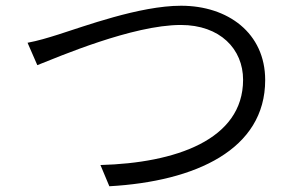

<svg xmlns="http://www.w3.org/2000/svg" viewBox="-20 -666 1040 669"><path d="M76 -517 110 -439C184 -468 442 -579 610 -579C747 -579 827 -495 827 -388C827 -178 590 -98 330 -91L361 -17C662 -34 904 -145 904 -387C904 -551 774 -646 611 -646C466 -646 270 -573 184 -546C146 -534 113 -524 76 -517Z"/></svg>

Font: ChiuKong Gothic CL Normal
Style: Regular
Weight: 350
Designer: Ryoko NISHIZUKA 西塚涼子 (kana, bopomofo & ideographs); Paul D. Hunt (Latin, Greek & Cyrillic); Sandoll Communications 산돌커뮤니
Foundry: Adobe
Version: Version 1.300